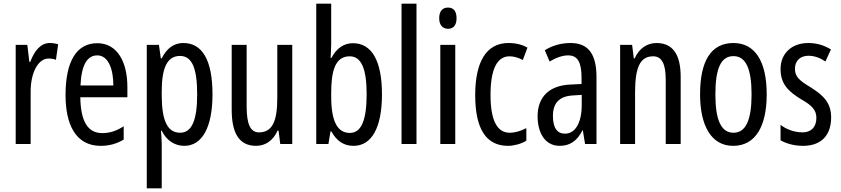

<svg xmlns="http://www.w3.org/2000/svg" viewBox="-20 -780 4554 1040"><path d="M249 -547C202 -547 167 -507 144 -445H139L128 -537H65V0H146V-280C145 -385 186 -463 243 -463C258 -463 271 -461 283 -456L295 -540C279 -545 264 -547 249 -547Z M507 -546C394 -546 335 -447 335 -265C335 -109 388 10 525 10C571 10 612 -1 650 -24V-96C610 -70 573 -59 534 -59C455 -59 417 -123 415 -253H670V-309C670 -442 617 -546 507 -546ZM507 -480C567 -480 594 -405 594 -317H416C421 -428 452 -480 507 -480Z M973 -547C925 -547 885 -522 856 -464H851L841 -537H775V240H856V0C856 -20 854 -44 852 -72H856C881 -20 926 10 978 10C1076 10 1131 -92 1131 -269C1131 -454 1076 -547 973 -547ZM955 -477C1022 -477 1048 -407 1048 -268C1048 -127 1018 -61 956 -61C888 -61 856 -124 856 -265V-285C856 -417 888 -477 955 -477Z M1563 -537H1482V-251C1482 -123 1456 -63 1382 -63C1337 -63 1316 -107 1316 -202V-537H1235V-187C1235 -67 1270 10 1367 10C1418 10 1460 -19 1483 -72H1489L1498 0H1563Z M1774 -543V-760H1693V0H1759L1770 -68H1775C1805 -14 1844 10 1895 10C1994 10 2049 -90 2049 -269C2049 -450 1994 -546 1892 -546C1843 -546 1804 -520 1775 -466H1771C1772 -496 1774 -522 1774 -543ZM1874 -475C1938 -475 1966 -406 1966 -270C1966 -126 1936 -60 1875 -60C1807 -60 1774 -124 1774 -257V-276C1774 -390 1793 -475 1874 -475Z M2236 0V-760H2155V0Z M2407 -739C2376 -739 2359 -719 2359 -681C2359 -645 2377 -624 2407 -624C2437 -624 2453 -645 2453 -681C2453 -718 2438 -739 2407 -739ZM2446 -537H2365V0H2446Z M2732 10C2762 10 2803 0 2831 -18V-86C2800 -70 2770 -61 2741 -61C2672 -61 2637 -129 2637 -266C2637 -404 2672 -475 2740 -475C2763 -475 2787 -468 2812 -455L2837 -522C2809 -538 2776 -547 2734 -547C2612 -547 2554 -441 2554 -265C2554 -82 2613 10 2732 10Z M3071 -547C3020 -547 2973 -534 2931 -508L2957 -447C2995 -469 3028 -480 3058 -480C3109 -480 3130 -442 3130 -360V-325L3069 -322C2956 -317 2892 -256 2892 -150C2892 -65 2929 10 3012 10C3068 10 3107 -18 3135 -74H3137L3149 0H3211V-362C3211 -480 3172 -547 3071 -547ZM3083 -263 3131 -266V-212C3131 -114 3096 -56 3040 -56C2999 -56 2975 -86 2975 -152C2975 -222 3010 -259 3083 -263Z M3536 -547C3485 -547 3441 -517 3418 -464H3413L3404 -537H3339V0H3420V-279C3420 -417 3448 -475 3518 -475C3566 -475 3586 -432 3586 -348V0H3667V-364C3667 -488 3622 -547 3536 -547Z M4133 -269C4133 -452 4067 -547 3953 -547C3829 -547 3772 -446 3772 -269C3772 -101 3832 10 3951 10C4076 10 4133 -102 4133 -269ZM3855 -269C3855 -407 3884 -476 3953 -476C4020 -476 4051 -407 4051 -269C4051 -130 4020 -61 3953 -61C3885 -61 3855 -132 3855 -269Z M4482 -144C4482 -226 4437 -265 4371 -307C4308 -345 4286 -365 4286 -408C4286 -450 4314 -478 4359 -478C4392 -478 4423 -466 4451 -447L4481 -512C4444 -535 4404 -547 4358 -547C4269 -547 4208 -491 4208 -406C4208 -323 4253 -283 4320 -242C4380 -208 4402 -183 4402 -141C4402 -92 4374 -63 4327 -63C4283 -63 4237 -80 4208 -104V-20C4238 -3 4280 10 4330 10C4426 10 4482 -45 4482 -144Z"/></svg>

Font: Noto Sans Gurmukhi UI ExtraCondensed
Style: Regular
Weight: 400
Width: 2
Designer: Jelle Bosma - Monotype Design Team
Foundry: Monotype Imaging Inc.
Version: Version 2.004